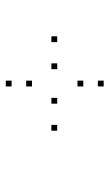

<svg xmlns="http://www.w3.org/2000/svg" viewBox="122 -944 376 660"><g transform="rotate(90 310.0 -614.0)"><path d="M277.2 -762.4V-782.4H257.2V-762.4ZM124.8 -602.6V-622.6H104.8V-602.6ZM277.2 -445.9V-465.9H257.2V-445.9ZM429.3 -602.6V-622.6H409.3V-602.6ZM277.2 -516V-536H257.2V-516ZM217.8 -602.7V-622.7H197.8V-602.7ZM277.2 -692.3V-712.3H257.2V-692.3ZM336.4 -602.7V-622.7H316.4V-602.7Z"/></g></svg>

Font: Monaspace Argon Dots Var
Style: Regular
Weight: 400
Designer: Riley Cran and the Lettermatic Team
Version: Version 1.100 (Monaspace Argon Dots)